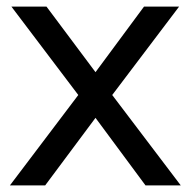

<svg xmlns="http://www.w3.org/2000/svg" viewBox="-20 -560 576 580"><path d="M10 0 216.5 -273 14.5 -540H120.5L268.5 -342L415 -540H521L319 -273L526 0H419.5L268.5 -204L116.5 0Z"/></svg>

Font: Manrope ExtraLight Medium
Style: Regular
Weight: 500
Version: Version 4.504